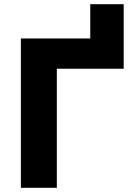

<svg xmlns="http://www.w3.org/2000/svg" viewBox="-20 -899 637 919"><path d="M80 0V-715H505L412 -640V-879H572V-570H160L252 -673V0Z"/></svg>

Font: Wix Madefor Display ExtraBold
Style: Regular
Weight: 800
Designer: Dalton Maag Ltd
Foundry: Dalton Maag Ltd
Version: Version 3.100